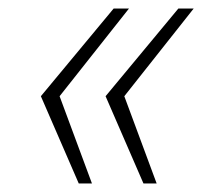

<svg xmlns="http://www.w3.org/2000/svg" viewBox="-20 -530 495 451"><path d="M317 -99 228 -304 399 -510H435L272 -304L348 -99ZM165 -99 76 -304 247 -510H283L120 -304L196 -99Z"/></svg>

Font: Saira Thin
Style: Italic
Weight: 100
Italic angle: -12°
Designer: Hector Gatti with collaboration of the Omnibus-Type team
Foundry: Omnibus-Type
Version: Version 1.101